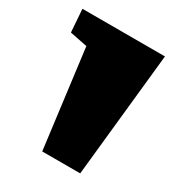

<svg xmlns="http://www.w3.org/2000/svg" viewBox="-148 -708 758 810"><g transform="rotate(30 231.0 -303.0)"><path d="M174 0 113 -478 28 -495 20 -606H422L359 0Z"/></g></svg>

Font: Wendy One
Style: Regular
Weight: 400
Designer: Alejandro Inler
Foundry: Alejandro Inler
Version: 1.001